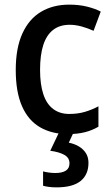

<svg xmlns="http://www.w3.org/2000/svg" viewBox="-20 -569 483 829"><path d="M273 10Q204 10 153 -19.5Q102 -49 75 -110.5Q48 -172 48 -267Q48 -361 76.5 -424Q105 -487 157 -518Q209 -549 279 -549Q321 -549 355.5 -540.5Q390 -532 415 -519L384 -436Q360 -447 333 -454.5Q306 -462 281 -462Q238 -462 209.5 -440Q181 -418 167 -375Q153 -332 153 -267Q153 -205 167 -162.5Q181 -120 209.5 -98.5Q238 -77 279 -77Q316 -77 346.5 -86Q377 -95 405 -110V-22Q378 -6 346 2Q314 10 273 10ZM362 134Q362 185 328 212.5Q294 240 224 240Q206 240 191 238Q176 236 166 233V171Q176 174 191 176Q206 178 219 178Q248 178 264 168Q280 158 280 136Q280 112 257.5 99.5Q235 87 197 82L236 0H299L277 47Q302 52 321 63.5Q340 75 351 92.5Q362 110 362 134Z"/></svg>

Font: Noto Sans Hebrew SemiCondensed Medium
Style: Regular
Weight: 500
Width: 4
Designer: Monotype Design Team
Foundry: Monotype Imaging Inc.
Version: Version 2.003